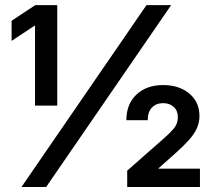

<svg xmlns="http://www.w3.org/2000/svg" viewBox="-20 -748 854 768"><path d="M209 -727.5V-325.7H120.1V-645.5H118.7L26.4 -584.5V-665L121.1 -727.5ZM65.9 0 565.9 -727.5H664.6L164.6 0ZM488.8 0V-65.4L634.3 -193.4Q658.7 -214.4 675 -233.6Q691.4 -252.9 691.4 -279.3Q691.4 -305.2 675 -320.3Q658.7 -335.4 632.3 -335.4Q604.5 -335.4 587.6 -317.6Q570.8 -299.8 570.8 -267.1H485.4Q485.4 -331.5 525.6 -369.6Q565.9 -407.7 632.8 -407.7Q696.8 -407.7 737.3 -373.8Q777.8 -339.8 777.8 -284.2Q777.8 -258.3 767.8 -235.6Q757.8 -212.9 736.8 -189.2Q715.8 -165.5 683.1 -136.2L613.8 -74.7V-73.2H779.8V0Z"/></svg>

Font: Inter 28pt SemiBold
Style: Regular
Weight: 600
Designer: Rasmus Andersson
Foundry: rsms
Version: Version 4.001;git-66647c0bb